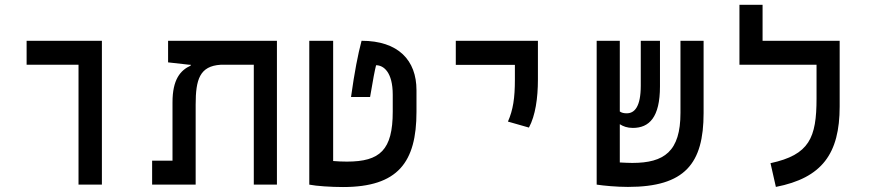

<svg xmlns="http://www.w3.org/2000/svg" viewBox="-20 -752 3556 782"><path d="M299.8 0H395V-585.9H88.4V-488.3H299.8Z M1107.9 0V-585.9H664.6V-498L751 -488.3H756.8V-484.9C714.8 -465.8 682.6 -428.7 682.6 -335.4V-97.7H599.6V0H776.9V-326.2C776.9 -428.7 793.5 -482.9 878.9 -488.3H1013.7V0Z M1377 9.8C1601.1 9.8 1676.3 -91.3 1676.3 -296.9V-384.8C1676.3 -506.3 1602.5 -585.9 1452.6 -585.9C1438 -531.2 1423.8 -458.5 1409.7 -356.9H1487.3C1500.5 -435.5 1505.9 -462.4 1511.7 -486.3C1542.5 -486.3 1579.6 -458 1579.6 -366.2V-297.4C1579.6 -141.1 1527.8 -93.8 1393.1 -93.8C1372.6 -93.8 1354.5 -94.7 1336.9 -96.2V-585.9H1239.7V0C1268.6 5.9 1329.1 9.8 1377 9.8Z M2134.3 -232.4C2160.6 -281.2 2170.9 -352.5 2170.9 -428.2V-585.9H1836.4V-487.8H2077.1V-428.2C2077.1 -352.5 2069.8 -304.7 2048.8 -256.8Z M2537.6 9.3C2770 9.3 2845.7 -85.9 2845.7 -291.5V-585.9H2751.5V-292C2751.5 -135.3 2685.5 -88.4 2555.2 -88.4C2540.5 -88.4 2522.5 -89.4 2504.4 -90.3V-246.1C2518.1 -237.3 2534.7 -231 2557.6 -231C2624 -231 2668 -273.9 2668 -399.9V-585.9H2589.8V-403.3C2589.8 -316.4 2564 -290.5 2532.7 -290.5C2521 -290.5 2512.2 -292.5 2504.4 -297.9V-585.9H2410.2V-0.5H2410.6V0C2439.5 4.4 2492.2 9.3 2537.6 9.3Z M3399.9 -585.9H3085.9V-732.4H2991.7V-488.3H3305.7V-351.1C3305.7 -190.9 3276.9 -121.6 3118.2 -87.4L3140.1 9.3C3327.6 -27.3 3399.9 -125.5 3399.9 -318.4Z"/></svg>

Font: Cascadia Mono NF
Style: Regular
Weight: 400
Monospace: yes
Designer: Aaron Bell
Foundry: Saja Typeworks
Version: Version 2404.023